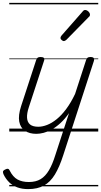

<svg xmlns="http://www.w3.org/2000/svg" viewBox="-64 -909 699 1327"><path d="M187 16Q140 16 108.5 -5Q77 -26 69 -68.5Q61 -111 82 -176L186 -494Q190 -506 196.5 -510.5Q203 -515 216 -515Q233 -515 239 -509Q245 -503 241 -491L135 -167Q121 -125 123 -94.5Q125 -64 144 -48.5Q163 -33 201 -33Q229 -33 261.5 -45.5Q294 -58 327.5 -85Q361 -112 393.5 -155.5Q426 -199 455 -260L531 -494Q535 -506 541.5 -510.5Q548 -515 561 -515Q579 -515 584 -507.5Q589 -500 585 -488L373 164Q347 245 315.5 297Q284 349 239.5 373.5Q195 398 130 398Q89 398 56 386Q23 374 -0.5 351Q-24 328 -39 297Q-44 286 -43.5 278Q-43 270 -29 263Q-16 256 -9 257.5Q-2 259 2 268Q25 314 57 331.5Q89 349 135 349Q184 349 217 329Q250 309 274.5 267.5Q299 226 319 161L413 -127Q384 -86 354 -58.5Q324 -31 294.5 -14.5Q265 2 237.5 9Q210 16 187 16ZM377 -625Q371 -625 362.5 -632Q354 -639 354 -646Q354 -650 355.5 -654Q357 -658 361 -663L505 -827Q511 -835 515.5 -837.5Q520 -840 525 -840Q532 -840 540 -835Q548 -830 553 -822.5Q558 -815 558 -808Q558 -803 556.5 -799.5Q555 -796 550 -792L395 -634Q385 -625 377 -625ZM0 369H615V379H0ZM0 -20H615V0H0ZM0 -505H615V-500H0ZM0 -889H615V-879H0Z"/></svg>

Font: Playwrite HR Guides
Style: Regular
Weight: 400
Designer: Veronika Burian, José Scaglione
Foundry: TypeTogether
Version: Version 1.003